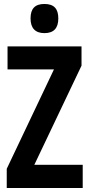

<svg xmlns="http://www.w3.org/2000/svg" viewBox="-20 -948 451 968"><path d="M204 -928C156 -928 134 -904 134 -855C134 -806 158 -781 204 -781C251 -781 274 -806 274 -855C274 -903 253 -928 204 -928ZM397 0V-117H153L391 -617V-714H18V-598H252L14 -97V0Z"/></svg>

Font: Noto Sans Tamil ExtraCondensed
Style: Bold
Weight: 700
Width: 2
Designer: Jelle Bosma - Monotype Design Team
Foundry: Monotype Imaging Inc.
Version: Version 2.004